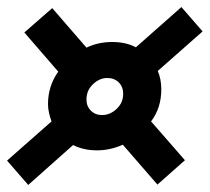

<svg xmlns="http://www.w3.org/2000/svg" viewBox="-39 -575 594 544"><path d="M41 -51 -19 -120 107 -231Q103 -242 100 -254.5Q97 -267 97 -280Q97 -331 126 -372L30 -483L109 -552L206 -440Q239 -456 279 -456Q318 -456 346 -441L475 -555L535 -486L408 -374Q418 -351 418 -322Q418 -269 389 -231L485 -121L407 -52L309 -165Q273 -149 236 -149Q198 -149 168 -164ZM250 -249Q273 -249 291.5 -266.5Q310 -284 310 -309Q310 -329 297.5 -341.5Q285 -354 265 -354Q243 -354 224.5 -336.5Q206 -319 206 -293Q206 -274 218.5 -261.5Q231 -249 250 -249Z"/></svg>

Font: Alumni Sans Inline One
Style: Italic
Weight: 400
Italic angle: -8°
Designer: Robert E. Leuschke
Foundry: Robert E. Leuschke
Version: Version 1.100; ttfautohint (v1.8.3)